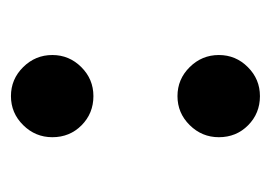

<svg xmlns="http://www.w3.org/2000/svg" viewBox="-92 -401 493 349"><g transform="rotate(-90 154.5 -226.5)"><path d="M79.6 -377.9Q79.6 -408.7 101.6 -430.9Q123.5 -453.1 154.3 -453.1Q185.1 -453.1 207 -430.9Q229 -408.7 229 -377.9Q229 -347.2 207 -325.2Q185.1 -303.2 154.3 -303.2Q123 -303.2 101.3 -324.7Q79.6 -346.2 79.6 -377.9ZM79.6 -75.2Q79.6 -106 101.6 -128.2Q123.5 -150.4 154.3 -150.4Q185.1 -150.4 207 -128.2Q229 -106 229 -75.2Q229 -44.4 207 -22.5Q185.1 -0.5 154.3 -0.5Q123 -0.5 101.3 -22Q79.6 -43.5 79.6 -75.2Z"/></g></svg>

Font: Shabnam Medium FD
Style: Medium-FD
Weight: 500
Foundry: DejaVu fonts team - Redesigned by Saber Rastikerdar - Based on Vazir font
Version: Version 5.0.0